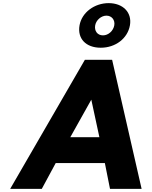

<svg xmlns="http://www.w3.org/2000/svg" viewBox="-20 -1207 970 1227"><path d="M588.3 -1045C594.3 -1079 627.2 -1107 660.2 -1107C694.2 -1107 716.3 -1079 710.3 -1045C704.1 -1010 673 -981 638 -981C602 -981 582.1 -1010 588.3 -1045ZM488.3 -1045C473.5 -961 528 -902 624 -902C718 -902 795.5 -961 810.3 -1045C824.9 -1128 765.3 -1187 674.3 -1187C584.3 -1187 502.9 -1128 488.3 -1045ZM696.5 -825H522.5L45 0H247L336.1 -165H650.1L683 0H885ZM615.2 -330H429.2L563.5 -570Z"/></svg>

Font: Hussar Wysoki
Style: Obl
Weight: 700
Foundry: Cannot Into Space Fonts
Version: Version 0.92